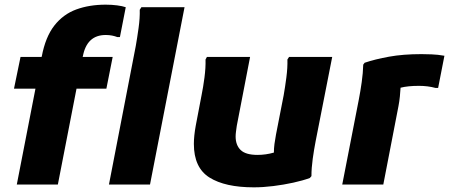

<svg xmlns="http://www.w3.org/2000/svg" viewBox="-20 -791 1925 823"><path d="M52 0 132 -411H40L68 -547H158L159 -549Q175 -633 213 -681.5Q251 -730 307 -750.5Q363 -771 433 -771Q459 -771 482 -768Q505 -765 519 -760L494 -632H483Q473 -636 460.5 -638.5Q448 -641 433 -641Q352 -641 335 -549L334 -547H463L436 -411H308L228 0ZM447 0 562 -594Q568 -628 574 -671Q580 -714 579 -749L586 -760H771L623 0Z M811 -174Q811 -191 813 -210.5Q815 -230 819 -252L844 -383Q851 -417 856.5 -459Q862 -501 861 -536L867 -547H1052L995 -252Q993 -238 991.5 -226.5Q990 -215 990 -206Q990 -169 1011.5 -148Q1033 -127 1084 -127Q1101 -127 1119 -129.5Q1137 -132 1154 -137Q1154 -155 1156.5 -174Q1159 -193 1163 -214L1196 -383Q1202 -417 1207.5 -459Q1213 -501 1212 -536L1219 -547H1404L1333 -186Q1326 -150 1320.5 -110.5Q1315 -71 1315 -36L1308 -28Q1278 -17 1237 -8Q1196 1 1152 6.5Q1108 12 1068 12Q945 12 878 -30Q811 -72 811 -174Z M1518 -364Q1525 -400 1530.5 -439Q1536 -478 1537 -514L1543 -522Q1587 -537 1647.5 -548Q1708 -559 1787 -559Q1803 -559 1830 -558Q1857 -557 1885 -552L1858 -414H1847Q1814 -423 1776 -423Q1728 -423 1697 -415Q1696 -397 1694 -377Q1692 -357 1688 -336L1623 0H1447Z"/></svg>

Font: Kufam
Style: Bold Italic
Weight: 700
Italic angle: -11°
Designer: Artur Schmal
Foundry: Original Type
Version: Version 1.301; ttfautohint (v1.8.3)